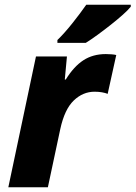

<svg xmlns="http://www.w3.org/2000/svg" viewBox="-20 -786 569 806"><path d="M15 0 131 -549H261L252 -452H256Q290 -507 330 -533Q370 -559 424 -559Q436 -559 448.5 -558Q461 -557 468 -555L432 -392Q422 -396 408 -398.5Q394 -401 377 -401Q328 -401 289.5 -364Q251 -327 233 -244L181 0ZM221 -618Q250 -646 283.5 -688Q317 -730 342 -766H529V-758Q519 -745 496 -724.5Q473 -704 444.5 -681.5Q416 -659 388.5 -639Q361 -619 340 -606H221Z"/></svg>

Font: Noto Sans ExtraBold
Style: Italic
Weight: 800
Italic angle: -12°
Designer: Monotype Design Team
Foundry: Monotype Imaging Inc.
Version: Version 2.013; ttfautohint (v1.8.4.7-5d5b)